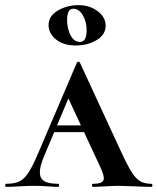

<svg xmlns="http://www.w3.org/2000/svg" viewBox="-31 -727 613 747"><path d="M180 -239H363L370 -213H165ZM557 0Q536 0 494 -2Q450 -4 432 -4Q415 -4 379 -2Q345 0 331 0Q327 0 327 -6Q327 -12 331 -12Q354 -12 363.5 -17.5Q373 -23 373 -34Q373 -48 356 -84L229 -357L273 -434L142 -123Q124 -81 124 -57Q124 -33 141 -22.5Q158 -12 194 -12Q199 -12 199 -6Q199 0 194 0Q180 0 154 -2Q126 -4 102 -4Q77 -4 43 -2Q13 0 -6 0Q-11 0 -11 -6Q-11 -12 -6 -12Q25 -12 44 -21Q63 -30 79.5 -55Q96 -80 118 -132L268 -483Q270 -487 274 -487Q278 -487 280 -483L440 -137Q465 -83 481.5 -57Q498 -31 515 -21.5Q532 -12 557 -12Q562 -12 562 -6Q562 0 557 0ZM158 -629Q158 -665 194 -686Q230 -707 274 -707Q318 -707 349 -683.5Q380 -660 380 -627Q380 -592 345 -571Q310 -550 264 -550Q216 -550 187 -573.5Q158 -597 158 -629ZM306 -609Q306 -643 291 -668Q276 -693 254 -693Q230 -693 230 -649Q230 -616 243.5 -590Q257 -564 280 -564Q293 -564 299.5 -575Q306 -586 306 -609Z"/></svg>

Font: Cormorant SC
Style: Bold
Weight: 700
Designer: Christian Thalmann (Catharsis Fonts)
Foundry: Catharsis Fonts
Version: Version 4.000